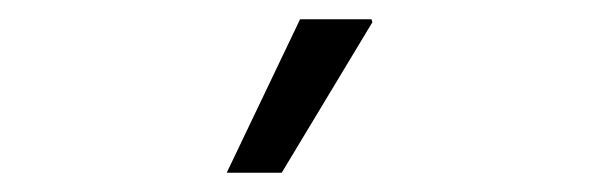

<svg xmlns="http://www.w3.org/2000/svg" viewBox="-20 -770 620 199"><path d="M215 -591 291 -750H365L366 -747L272 -591Z"/></svg>

Font: Chivo ExtraLight
Style: Regular
Weight: 250
Designer: Hector Gatti
Foundry: Omnibus-Type
Version: Version 2.002